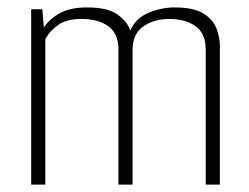

<svg xmlns="http://www.w3.org/2000/svg" viewBox="-20 -497 670 517"><path d="M64 0V-472H94L98 -423Q115 -448 143 -462.5Q171 -477 214 -477Q269 -477 295.5 -458.5Q322 -440 331 -415Q345 -448 380 -462.5Q415 -477 450 -477Q502 -477 528 -460.5Q554 -444 563 -420Q572 -396 572 -374V0H534V-362Q534 -407 506.5 -426.5Q479 -446 436 -446Q395 -446 366 -426Q337 -406 337 -363V0H299V-363Q299 -407 271.5 -426.5Q244 -446 200 -446Q160 -446 137.5 -430.5Q115 -415 102 -392V0Z"/></svg>

Font: Smooch Sans Light
Style: Regular
Weight: 300
Designer: Robert E. Leuschke
Foundry: Robert E. Leuschke
Version: Version 1.010; ttfautohint (v1.8.3)